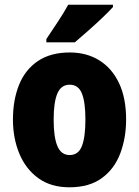

<svg xmlns="http://www.w3.org/2000/svg" viewBox="-20 -786 592 816"><path d="M516 -278Q516 -201 491.5 -135Q467 -69 413.5 -29.5Q360 10 275 10Q196 10 142.5 -29Q89 -68 62 -133.5Q35 -199 35 -278Q35 -361 61 -425.5Q87 -490 141 -526.5Q195 -563 277 -563Q348 -563 402 -529.5Q456 -496 486 -432.5Q516 -369 516 -278ZM208 -277Q208 -203 224 -165Q240 -127 276 -127Q313 -127 328 -165Q343 -203 343 -278Q343 -352 328 -389Q313 -426 276 -426Q240 -426 224 -389Q208 -352 208 -277ZM460 -756Q444 -738 415.5 -711Q387 -684 355.5 -656Q324 -628 298 -606H177V-620Q201 -656 226.5 -694.5Q252 -733 270 -766H460Z"/></svg>

Font: Noto Sans Thai Cond Blk
Style: Regular
Weight: 900
Width: 3
Designer: Monotype Design Team
Foundry: Monotype Imaging Inc.
Version: Version 2.002; ttfautohint (v1.8.4.7-5d5b)